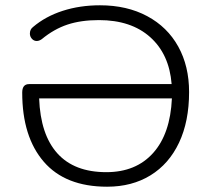

<svg xmlns="http://www.w3.org/2000/svg" viewBox="-20 -698 801 726"><path d="M64 -348Q64 -380 90 -380H629Q620 -493 548 -557.5Q476 -622 354 -622Q286 -622 235 -605Q184 -588 138 -550Q128 -543 119 -543Q108 -543 100.5 -551.5Q93 -560 93 -571Q93 -587 105 -596Q152 -636 217 -657Q282 -678 358 -678Q460 -678 536.5 -637Q613 -596 654 -522Q695 -448 695 -350Q695 -239 657 -158.5Q619 -78 549 -35Q479 8 385 8Q227 8 145.5 -86.5Q64 -181 64 -348ZM382 -47Q494 -47 559 -119.5Q624 -192 630 -326H128Q133 -189 197 -118Q261 -47 382 -47Z"/></svg>

Font: SN Pro Light
Style: Regular
Weight: 300
Designer: Tobias Whetton
Foundry: Supernotes
Version: Version 1.002